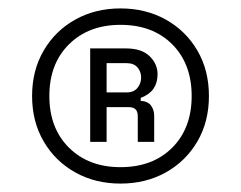

<svg xmlns="http://www.w3.org/2000/svg" viewBox="-20 -734 572 456"><path d="M56.2 -506Q56.2 -567 83.8 -614Q111.2 -661 158.8 -687.5Q206.2 -714 266.2 -714Q326.2 -714 373.8 -687.5Q421.2 -661 448.8 -614Q476.2 -567 476.2 -506Q476.2 -445 448.8 -398Q421.2 -351 373.8 -324.5Q326.2 -298 266.2 -298Q206.2 -298 158.8 -324.5Q111.2 -351 83.8 -398Q56.2 -445 56.2 -506ZM435.2 -506Q435.2 -582.5 389 -628.8Q342.8 -675 266.2 -675Q190.5 -675 143.9 -628.8Q97.2 -582.6 97.2 -506Q97.2 -429.5 143.9 -383.2Q190.5 -337 266.1 -337Q342.8 -337 389 -383.2Q435.2 -429.4 435.2 -506ZM194.2 -397V-619H279.2Q316.2 -619 335.2 -600.7Q354.2 -582.3 354.2 -557.6Q354.2 -537.8 344.8 -523.7Q335.2 -509.6 314.2 -501.5V-494.5Q331.2 -493.5 338.8 -483.1Q346.2 -472.8 346.2 -458.8V-397H307.2V-458.5Q307.2 -479.5 286.2 -479.5H233.2V-397ZM233.2 -514.5H280.8Q297.8 -514.5 306.5 -525.3Q315.2 -536 315.2 -549.8Q315.2 -563.8 306.5 -573.9Q297.8 -584 280.8 -584H233.2Z"/></svg>

Font: Space 7353
Style: Regular
Weight: 400
Designer: Christine Claussen + Ruben Lyon  (Space 7353)
Version: Version 1.000;FEAKit 1.0